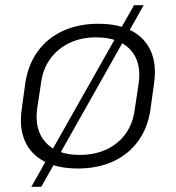

<svg xmlns="http://www.w3.org/2000/svg" viewBox="-20 -638 673 735"><path d="M278 7Q201 7 149.5 -20Q98 -47 75.5 -98Q53 -149 63 -219L77 -321Q88 -391 124.5 -441.5Q161 -492 220.5 -519.5Q280 -547 356 -547Q433 -547 484 -520Q535 -493 557.5 -442Q580 -391 570 -321L556 -219Q546 -149 509 -98Q472 -47 413 -20Q354 7 278 7ZM285 -45Q372 -45 429 -92Q486 -139 496 -220L511 -320Q522 -402 478.5 -448.5Q435 -495 348 -495Q291 -495 246 -473.5Q201 -452 172.5 -413Q144 -374 137 -320L122 -220Q112 -139 155.5 -92Q199 -45 285 -45ZM530 -618 138 77H100L493 -618Z"/></svg>

Font: Pathway Extreme 28pt ExtraLight
Style: Italic
Weight: 250
Italic angle: -8°
Designer: Eduardo Rodriguez Tunni
Foundry: Eduardo Rodriguez Tunni
Version: Version 1.001;gftools[0.9.26]